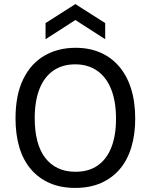

<svg xmlns="http://www.w3.org/2000/svg" viewBox="-20 -907 738 940"><path d="M348 13Q277 13 222.5 -11Q168 -35 130.5 -79.5Q93 -124 74.5 -186.5Q56 -249 56 -327Q56 -442 93.5 -519Q131 -596 197.5 -634.5Q264 -673 350 -673Q417 -673 470.5 -650Q524 -627 562.5 -582.5Q601 -538 621.5 -473.5Q642 -409 642 -326Q642 -249 623 -186Q604 -123 566.5 -79Q529 -35 474.5 -11Q420 13 348 13ZM349 -66Q414 -66 458 -96.5Q502 -127 525 -185Q548 -243 548 -325Q548 -410 524.5 -469.5Q501 -529 456 -560.5Q411 -592 348 -592Q286 -592 241.5 -561.5Q197 -531 173.5 -472Q150 -413 150 -328Q150 -265 163 -216Q176 -167 201.5 -134Q227 -101 264 -83.5Q301 -66 349 -66ZM203 -715V-794L349 -887L495 -794V-715L349 -809Z"/></svg>

Font: Bricolage Grotesque 36pt
Style: Regular
Weight: 400
Designer: Mathieu Triay
Foundry: Atelier Triay
Version: Version 1.001;gftools[0.9.33.dev8+g029e19f]